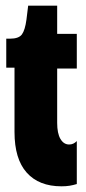

<svg xmlns="http://www.w3.org/2000/svg" viewBox="-20 -647 302 675"><path d="M31 -183V-409H2V-511H15Q46 -511 57 -526Q68 -541 73 -578L79 -627H181V-528H250V-406H181V-215Q181 -178 192.5 -158.5Q204 -139 223 -139Q231 -139 237.5 -142Q244 -145 250 -151V0Q237 4 224.5 6Q212 8 196 8Q117 8 74 -40Q31 -88 31 -183Z"/></svg>

Font: Bricolage Grotesque 96pt Condensed ExBd
Style: Regular
Weight: 800
Width: 3
Designer: Mathieu Triay
Foundry: Atelier Triay
Version: Version 1.001;Glyphs 3.2 (3207)